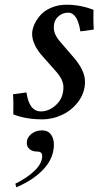

<svg xmlns="http://www.w3.org/2000/svg" viewBox="-20 -511 431 826"><path d="M155.8 -31.7Q191.9 -31.7 222.4 -60.8Q252.9 -89.8 252.9 -135.3Q252.9 -167.5 222.7 -201.7L162.6 -269.5Q118.2 -319.8 118.2 -365.7Q118.2 -382.8 126.7 -403.3Q135.3 -423.8 152.1 -443.8Q168.9 -463.9 199 -477.3Q229 -490.7 266.6 -490.7Q325.2 -490.7 382.3 -468.8Q381.8 -458 381.8 -435.1Q381.8 -411.1 383.3 -383.8L325.7 -376Q313.5 -456.5 272.9 -456.5Q248 -456.5 229.7 -439.2Q211.4 -421.9 211.4 -392.6Q211.4 -362.8 238.8 -331.5L298.8 -261.7Q345.7 -207 345.7 -159.2Q345.7 -113.8 318.4 -75.9Q291 -38.1 249 -17.8Q207 2.4 161.6 2.4Q90.8 2.4 37.1 -19Q37.1 -24.9 37.4 -37.4Q37.6 -49.8 37.6 -56.2Q37.6 -79.6 36.1 -105.5L93.8 -113.3Q105.5 -31.7 155.8 -31.7ZM50.3 294.9 45.9 279.3Q98.6 253.4 130.1 222.2Q161.6 190.9 161.6 160.2Q161.6 141.1 140.6 141.1Q120.1 141.1 107.7 130.9Q95.2 120.6 95.2 104Q95.2 81.1 114.7 65.4Q134.3 49.8 160.2 49.8Q186 49.8 199 67.4Q211.9 85 211.9 110.8Q211.9 167 169.9 214.1Q127.9 261.2 50.3 294.9Z"/></svg>

Font: Flanker
Style: Italic
Weight: 400
Italic angle: -12°
Designer: Flanker
Version: Version 2.027